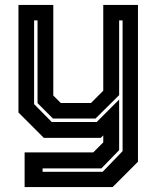

<svg xmlns="http://www.w3.org/2000/svg" viewBox="-20 -560 643 780"><path d="M158 0 55 -103V-540H196.5V-172L227 -141.5H349.5L399.5 -191.5V-540H540.5V97L437.5 200H80V59H359L399.5 18.5V-10L389.5 0ZM153 138H397L478 54V-477H464V-173.5L368 -78.5H195L132.5 -141V-477H118.5V-137L190 -64.5H373L464 -155.5V50L392 124H153Z"/></svg>

Font: Tourney Thin
Style: Bold
Weight: 700
Version: Version 1.015